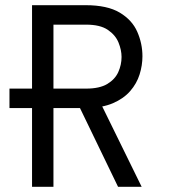

<svg xmlns="http://www.w3.org/2000/svg" viewBox="-20 -720 656 740"><path d="M103.5 0V-700H310Q394 -700 441.8 -671.2Q489.5 -642.5 509.2 -597.2Q529 -552 529 -503Q529 -468 518 -433Q507 -398 481.8 -369Q456.5 -340 415.2 -322.2Q374 -304.5 313.5 -303.5H16.5V-378.5H312Q364 -378.5 393.8 -396.5Q423.5 -414.5 436 -442.5Q448.5 -470.5 448.5 -500.5Q448.5 -527 436.8 -556Q425 -585 395.5 -605Q366 -625 312 -625H186V0ZM435 0 281.5 -317.5 367.5 -323 526 0Z"/></svg>

Font: Overpass Mono
Style: Regular
Weight: 400
Designer: Delve Withrington, Dave Bailey
Foundry: Delve Fonts LLC
Version: Version 4.000